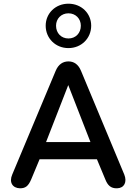

<svg xmlns="http://www.w3.org/2000/svg" viewBox="-20 -1010 738 1038"><path d="M88 8C117 8 133 -3 149 -41L194 -149H504L549 -41C562 -8 579 9 613 8C652 7 668 -26 652 -66L418 -627C403 -663 379 -678 350 -678C321 -678 296 -663 281 -627L46 -66C28 -24 48 7 88 8ZM349 -550 469 -242H229ZM350 -750C420 -750 473 -803 473 -871C473 -938 420 -990 350 -990C280 -990 227 -938 227 -871C227 -803 280 -750 350 -750ZM350 -802C311 -802 283 -831 283 -871C283 -909 311 -938 350 -938C389 -938 417 -909 417 -871C417 -831 389 -802 350 -802Z"/></svg>

Font: SN Pro Medium
Style: Regular
Weight: 500
Designer: Tobias Whetton
Foundry: Supernotes
Version: Version 1.003;Glyphs 3.3 (3324)